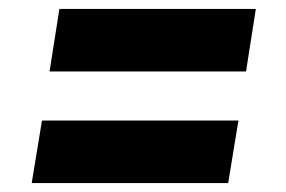

<svg xmlns="http://www.w3.org/2000/svg" viewBox="-20 -545 640 430"><path d="M74 -275H514L491 -135H51ZM113 -525H553L531 -385H91Z"/></svg>

Font: JetBrains Mono ExtraBold
Style: Italic
Weight: 800
Designer: Philipp Nurullin, Konstantin Bulenkov
Foundry: JetBrains
Version: Version 1.000; ttfautohint (v1.8.3)